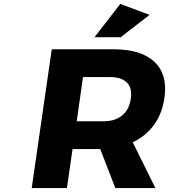

<svg xmlns="http://www.w3.org/2000/svg" viewBox="-20 -949 853 969"><path d="M140.1 0 241.2 -700.2H554.2Q692.9 -700.2 759.8 -636.5Q826.7 -572.8 810.1 -456.1Q798.8 -376.5 757.6 -319.3Q716.3 -262.2 649.9 -231L764.2 0H562L485.8 -196.8H481H346.2L317.9 0ZM367.2 -336.9H502Q560.1 -336.9 595.9 -366Q631.8 -395 640.1 -450.2Q648.4 -504.4 620.6 -532.2Q592.8 -560.1 534.2 -560.1H398.9ZM457 -761.2 586.9 -929.2 734.9 -874 588.9 -761.2Z"/></svg>

Font: Trueno
Style: Bold Italic
Weight: 700
Designer: Julieta Ulanovsky
Foundry: Julieta Ulanovsky
Version: Version 3.001b | FøM Fix